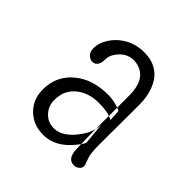

<svg xmlns="http://www.w3.org/2000/svg" viewBox="-116 -962 577 577"><g transform="rotate(45 172.5 -673.5)"><path d="M254.4 -652.8 252 -689.5Q247.1 -691.9 242.2 -693.8V-745.6Q242.2 -809.1 201.7 -825.2Q189.5 -830.1 177 -830.1Q164.6 -830.1 153.8 -825.4Q143.1 -820.8 134.8 -812.5Q114.7 -792.5 114.5 -772.2Q114.3 -752 106.9 -744.6Q99.6 -737.3 90.1 -738.3Q80.6 -739.3 72.8 -747.3Q64.9 -755.4 65.4 -772.5Q65.9 -789.6 75.7 -807.6Q85.4 -825.7 101.1 -839.4Q135.3 -869.1 181.6 -869.1Q252 -869.1 274.4 -803.7Q283.2 -778.8 283.2 -748.5V-697.3L282.7 -614.7V-570.8Q282.7 -537.6 289.6 -521Q296.4 -504.4 296.4 -497.8Q296.4 -491.2 289.3 -485.1Q282.2 -479 272.9 -479Q243.7 -479 243.7 -522.9L243.2 -539.6Q248 -546.4 251 -552.2Q251 -561.5 249 -580.6Q245.6 -613.3 245.6 -622.6Q244.6 -612.3 242.2 -602.5V-658.7Q249 -656.2 254.4 -652.8ZM242.2 -658.7V-693.8Q220.7 -702.1 195.3 -702.1Q163.6 -702.1 137.7 -694.1Q111.8 -686 91.3 -669.9Q45.4 -633.8 45.4 -574.7Q45.4 -532.2 73.7 -504.9Q101.1 -478.5 143.1 -478.5Q194.3 -478.5 234.4 -528.3Q239.3 -534.2 243.2 -539.6L242.2 -582.5V-602.5Q237.3 -583.5 225.1 -565.9Q189.9 -515.1 152.3 -515.1Q125.5 -515.1 108.9 -533.2Q92.3 -551.3 92.3 -575.7Q92.3 -600.1 100.6 -616Q108.9 -631.8 122.6 -642.6Q150.4 -665 193.4 -665Q224.1 -665 242.2 -658.7Z"/></g></svg>

Font: Pompiere
Style: Regular
Weight: 400
Designer: Karolina Lach
Foundry: Sorkin Type Co.
Version: Version 1.002